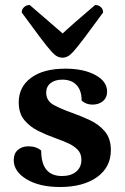

<svg xmlns="http://www.w3.org/2000/svg" viewBox="-20 -737 499 769"><path d="M220 12Q138 12 86.5 -19Q35 -50 35 -96Q35 -122 51.5 -136.5Q68 -151 94 -151Q125 -151 145 -134Q145 -32 228 -32Q264 -32 285 -49.5Q306 -67 306 -97Q306 -122 291 -137.5Q276 -153 252.5 -163.5Q229 -174 201 -184Q167 -196 133.5 -212.5Q100 -229 77.5 -256Q55 -283 55 -327Q55 -389 104.5 -425.5Q154 -462 242 -462Q315 -462 362 -436.5Q409 -411 409 -370Q409 -346 392.5 -332Q376 -318 350 -318Q325 -318 307 -334Q307 -375 286.5 -396.5Q266 -418 230 -418Q200 -418 182.5 -404Q165 -390 165 -366Q165 -333 195.5 -316.5Q226 -300 266 -286Q303 -273 339.5 -256Q376 -239 400 -210.5Q424 -182 424 -136Q424 -67 368.5 -27.5Q313 12 220 12ZM231 -506Q220 -506 209.5 -511Q199 -516 183.5 -533.5Q168 -551 140.5 -587.5Q113 -624 67 -687Q67 -700 76.5 -708.5Q86 -717 99 -717Q191 -638 231 -603Q250 -621 282 -649Q314 -677 361 -717Q375 -717 384 -708.5Q393 -700 393 -687Q347 -624 319.5 -587.5Q292 -551 276.5 -533.5Q261 -516 251 -511Q241 -506 231 -506Z"/></svg>

Font: Petrona
Style: Bold
Weight: 700
Designer: Ringo R. Seeber
Foundry: Ringo R. Seeber
Version: Version 2.001; ttfautohint (v1.8.3)